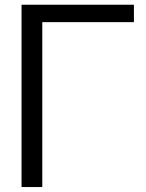

<svg xmlns="http://www.w3.org/2000/svg" viewBox="-20 -751 605 796"><path d="M69.3 24.4V-731.4H535.2V-659.2H155.3V24.4Z"/></svg>

Font: GenEi M Gothic v2 Regular
Style: Regular
Weight: 400
Version: Version 2.0